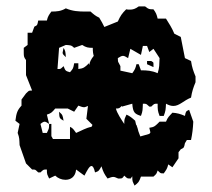

<svg xmlns="http://www.w3.org/2000/svg" viewBox="-20 -569 660 598"><path d="M185 -543C170 -534 157 -533 140 -533C132 -522 129 -518 126 -505H99C96 -490 97 -491 87 -486L80 -467H66V-429L54 -420V-404C54 -393 55 -390 61 -382V-335L80 -287C68 -287 71 -287 61 -278L47 -259V-240C34 -226 31 -217 28 -193L41 -183L35 -155C41 -139 40 -135 41 -117L61 -60L80 -41C92 -41 89 -41 99 -32H106C116 -41 114 -41 126 -41C126 -24 127 -27 133 -13L152 -22C160 -14 172 -9 184 -9C200 -9 215 -18 217 -41L243 -22C251 -37 258 -52 265 -52C269 -52 273 -46 276 -32C288 -36 288 -37 296 -51C302 -32 305 -27 315 -13C323 -16 328 -18 333 -18C337 -18 341 -16 348 -13H352C360 -13 361 -13 367 -22C377 -13 375 -13 387 -13L392 -20V-19C392 -2 393 -5 399 9C411 0 413 -2 419 -19H458C468 -28 467 -27 471 -38C481 -29 478 -29 490 -29C498 -40 501 -44 504 -57L517 -48L536 -76V-95L543 -104C553 -109 553 -108 556 -123L562 -133H575C579 -152 581 -169 582 -190L569 -227C559 -222 559 -223 556 -208C542 -214 532 -217 517 -218C507 -207 503 -205 497 -190H477C464 -177 461 -173 445 -171C449 -152 450 -159 445 -152L417 -144L411 -160C410 -166 408 -171 405 -180H404C403 -184 402 -189 401 -193C391 -202 385 -207 374 -212C368 -198 367 -200 367 -183C359 -195 344 -217 341 -231C352 -231 352 -232 359 -239L360 -237L392 -246C394 -218 400 -214 419 -208C425 -224 424 -227 425 -246C437 -246 435 -246 445 -237H451C461 -246 459 -246 471 -246C471 -227 471 -224 477 -208H490C496 -224 496 -227 497 -246C506 -241 513 -239 520 -239C539 -239 552 -256 575 -265C578 -284 582 -296 589 -313V-331C582 -348 578 -359 575 -379L556 -388L543 -454L523 -464C515 -483 507 -495 497 -511H471C468 -524 466 -529 458 -540C445 -540 443 -540 432 -549H412C401 -541 394 -539 384 -539C381 -539 377 -539 373 -540C360 -527 355 -520 347 -502L305 -485C300 -496 296 -502 289 -514C278 -519 272 -524 262 -533H246C225 -533 206 -534 185 -543ZM211 -372C208 -355 208 -356 198 -344C185 -348 184 -347 178 -363C168 -354 171 -354 159 -354L164 -420L185 -429C198 -428 202 -429 211 -420L236 -429C248 -421 255 -420 269 -420C269 -407 270 -402 272 -395C264 -385 259 -376 258 -366L257 -372C244 -359 240 -356 224 -354V-372ZM178 -420C177 -412 175 -408 175 -405C175 -400 178 -398 185 -391C184 -407 184 -410 178 -420ZM224 -240C232 -237 237 -235 242 -235C245 -235 249 -237 254 -239L249 -199L268 -180L265 -174C248 -171 234 -162 217 -155C209 -166 207 -170 198 -174V-136H145L140 -145V-183H133C133 -166 132 -169 126 -155H113L106 -183C112 -188 116 -190 119 -190C122 -190 126 -188 133 -183L126 -212C139 -216 142 -219 152 -231H191L211 -221ZM164 -221C165 -200 165 -201 178 -193C175 -211 175 -211 164 -221ZM347 -388C355 -393 359 -395 363 -395C367 -395 371 -393 379 -388L386 -417L419 -398L425 -426H438L445 -407L458 -417L477 -388C476 -368 477 -359 471 -341C453 -349 438 -350 419 -350L412 -369H405C402 -356 400 -352 392 -341L355 -349V-363C346 -382 348 -371 347 -388ZM438 -379V-369L458 -360V-370C458 -376 457 -375 451 -379Z"/></svg>

Font: GNUTypewriter
Style: Standard
Weight: 400
Version: Version 001.000